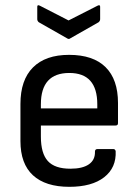

<svg xmlns="http://www.w3.org/2000/svg" viewBox="-20 -711 533 742"><path d="M248 11Q156 11 107.5 -33.5Q59 -78 59 -166V-309Q59 -402 107.5 -450.5Q156 -499 247 -499Q340 -499 388 -451.5Q436 -404 436 -313V-235Q436 -226 427 -226H138V-183Q138 -118 165 -88.5Q192 -59 252 -59Q299 -59 323.5 -76Q348 -93 347 -125Q347 -135 357 -135H418Q425 -135 427 -127Q430 -63 382.5 -26Q335 11 248 11ZM138 -292H356V-308Q356 -429 248 -429Q138 -429 138 -308ZM239 -563 130 -625Q124 -630 124 -637V-685Q124 -694 134 -689L245 -632L357 -689Q367 -694 367 -685V-637Q367 -630 361 -625L252 -563Q246 -558 239 -563Z"/></svg>

Font: Sofia Sans Semi Condensed
Style: Regular
Weight: 400
Designer: Botio Nikoltchev, Ani Petrova
Foundry: lettersoup
Version: Version 4.100; ttfautohint (v1.8.4.7-5d5b)